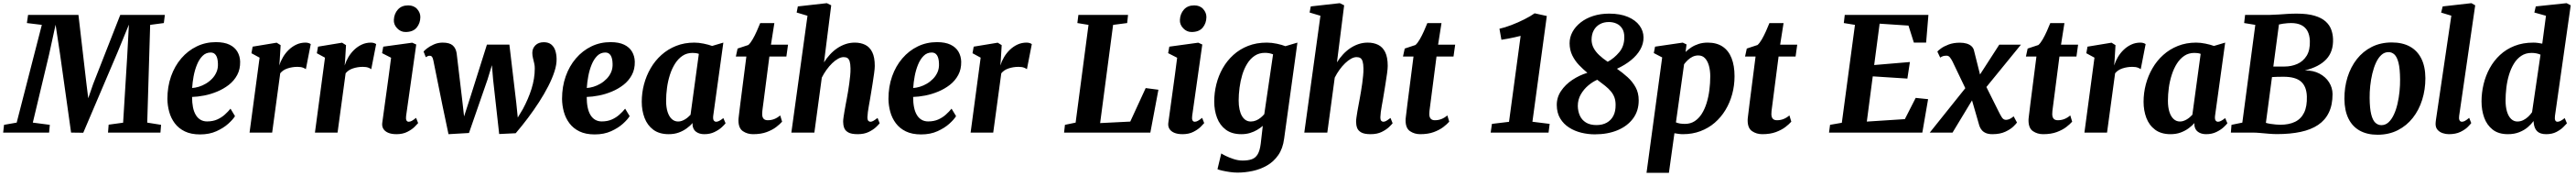

<svg xmlns="http://www.w3.org/2000/svg" viewBox="-61 -837 16286 1111"><path d="M-41 0 -35.5 -49 44.5 -63 203.5 -680 109 -691.5 116.5 -743H435L486 -305L497 -217L528 -306.5L699.5 -743H981.5L975 -691.5L888.5 -680L870 -63L957.5 -49L953.5 0H622L626 -50L717.5 -62.5L743.5 -484.5L754 -681.5L683 -508.5L465.5 1L388.5 0L318.5 -496.5L290.5 -681L249 -491.5L146.5 -63L254 -49L249.5 0Z M1425 -104Q1412 -82.5 1382.2 -55.8Q1352.5 -29 1307.8 -8.8Q1263 11.5 1204 11.5Q1147 11.5 1107.8 -7.5Q1068.5 -26.5 1044.2 -58.8Q1020 -91 1009 -131Q998 -171 997.5 -212.5Q997.5 -289.5 1020.5 -354.8Q1043.5 -420 1085.2 -468.5Q1127 -517 1182.8 -544Q1238.5 -571 1304 -571Q1357 -571 1390.5 -554.8Q1424 -538.5 1440.2 -510.5Q1456.5 -482.5 1457.5 -448Q1458.5 -400 1438.8 -363.5Q1419 -327 1385.8 -301.2Q1352.5 -275.5 1312 -258.8Q1271.5 -242 1230.2 -234Q1189 -226 1153.5 -225Q1153.5 -188.5 1159.2 -160Q1165 -131.5 1177 -111.5Q1189 -91.5 1207 -81Q1225 -70.5 1248.5 -70.5Q1285 -70.5 1312.5 -82.8Q1340 -95 1360.8 -113.8Q1381.5 -132.5 1396.5 -151ZM1271.5 -505.5Q1241 -505.5 1219.8 -484.2Q1198.5 -463 1184.5 -428.8Q1170.5 -394.5 1163.2 -355.5Q1156 -316.5 1154 -281.5Q1173 -282.5 1195.8 -289.2Q1218.5 -296 1240.2 -308.8Q1262 -321.5 1280 -340Q1298 -358.5 1308.2 -382.5Q1318.5 -406.5 1317 -436Q1316 -470.5 1304.5 -488Q1293 -505.5 1271.5 -505.5Z M1517 0 1580.5 -473 1529 -501 1536.5 -542.5 1688.5 -567.5 1713.5 -552 1708 -461 1705 -423.5Q1713.5 -451 1728.8 -476.8Q1744 -502.5 1765.5 -523Q1787 -543.5 1813.5 -555.8Q1840 -568 1870.5 -568Q1882.5 -568 1891.5 -564.8Q1900.5 -561.5 1904 -558.5L1873 -400Q1869.5 -404 1855.8 -409.5Q1842 -415 1819.5 -415Q1803.5 -415 1787.8 -412.5Q1772 -410 1757.5 -405.2Q1743 -400.5 1731.2 -392.8Q1719.5 -385 1711 -374.5L1660 0Z M1930.5 0 1994 -473 1942.5 -501 1950 -542.5 2102 -567.5 2127 -552 2121.5 -461 2118.5 -423.5Q2127 -451 2142.2 -476.8Q2157.5 -502.5 2179 -523Q2200.5 -543.5 2227 -555.8Q2253.5 -568 2284 -568Q2296 -568 2305 -564.8Q2314 -561.5 2317.5 -558.5L2286.5 -400Q2283 -404 2269.2 -409.5Q2255.5 -415 2233 -415Q2217 -415 2201.2 -412.5Q2185.5 -410 2171 -405.2Q2156.5 -400.5 2144.8 -392.8Q2133 -385 2124.5 -374.5L2073.5 0Z M2446 10Q2414.5 10 2393.5 1Q2372.5 -8 2363 -23.8Q2353.5 -39.5 2356 -60.5Q2359 -83.5 2363.5 -115Q2368 -146.5 2373.2 -185.8Q2378.5 -225 2385 -270.8Q2391.5 -316.5 2398.2 -367.2Q2405 -418 2412 -472.5L2355 -501.5L2362.5 -542.5L2545.5 -567.5L2571 -556L2507 -105.5Q2504.5 -87.5 2508.8 -78Q2513 -68.5 2523.5 -68.5Q2532.5 -68.5 2542.8 -74Q2553 -79.5 2570 -93L2583 -60Q2577.5 -53 2560.2 -36Q2543 -19 2514.2 -4.5Q2485.5 10 2446 10ZM2503 -635Q2472.5 -635 2450 -658.8Q2427.5 -682.5 2429.5 -712.5Q2431.5 -750.5 2455 -776.8Q2478.5 -803 2520 -803Q2556 -803 2576.5 -780.2Q2597 -757.5 2597 -729Q2596.5 -690 2573.5 -662.5Q2550.5 -635 2503 -635Z M2775 10 2737 -170.5 2679 -456.5Q2675.5 -472.5 2670.5 -478.8Q2665.5 -485 2658 -485Q2648.5 -485.5 2643.2 -482.5Q2638 -479.5 2631.5 -476L2617.5 -511.5Q2621.5 -517.5 2638.5 -531Q2655.5 -544.5 2681.8 -556.2Q2708 -568 2738.5 -568Q2781 -568 2801.2 -550.8Q2821.5 -533.5 2826.5 -501L2862 -203.5L2873.5 -102L2915.5 -231.5L3018 -555.5H3160L3203.5 -188.5L3213 -95L3245.5 -149Q3262.5 -180.5 3276.2 -212.5Q3290 -244.5 3300 -276.2Q3310 -308 3315.2 -340Q3320.5 -372 3320.5 -404Q3321 -420.5 3317 -437.2Q3313 -454 3309 -470.8Q3305 -487.5 3305 -503.5Q3305 -531.5 3324.5 -551Q3344 -570.5 3377.5 -570.5Q3407.5 -570.5 3425.2 -555.8Q3443 -541 3450.5 -517.2Q3458 -493.5 3458.5 -466Q3459.5 -430 3445.2 -386Q3431 -342 3405.8 -292.8Q3380.5 -243.5 3347.5 -192.5Q3314.5 -141.5 3276.8 -91.5Q3239 -41.5 3200 4L3095.5 9L3057 -335.5L3049.5 -425.5L3022 -335.5L2904.5 2.5Z M3920.5 -104Q3907.5 -82.5 3877.8 -55.8Q3848 -29 3803.2 -8.8Q3758.5 11.5 3699.5 11.5Q3642.5 11.5 3603.2 -7.5Q3564 -26.5 3539.8 -58.8Q3515.5 -91 3504.5 -131Q3493.5 -171 3493 -212.5Q3493 -289.5 3516 -354.8Q3539 -420 3580.8 -468.5Q3622.5 -517 3678.2 -544Q3734 -571 3799.5 -571Q3852.5 -571 3886 -554.8Q3919.5 -538.5 3935.8 -510.5Q3952 -482.5 3953 -448Q3954 -400 3934.2 -363.5Q3914.5 -327 3881.2 -301.2Q3848 -275.5 3807.5 -258.8Q3767 -242 3725.8 -234Q3684.5 -226 3649 -225Q3649 -188.5 3654.8 -160Q3660.5 -131.5 3672.5 -111.5Q3684.5 -91.5 3702.5 -81Q3720.5 -70.5 3744 -70.5Q3780.5 -70.5 3808 -82.8Q3835.5 -95 3856.2 -113.8Q3877 -132.5 3892 -151ZM3767 -505.5Q3736.5 -505.5 3715.2 -484.2Q3694 -463 3680 -428.8Q3666 -394.5 3658.8 -355.5Q3651.5 -316.5 3649.5 -281.5Q3668.5 -282.5 3691.2 -289.2Q3714 -296 3735.8 -308.8Q3757.5 -321.5 3775.5 -340Q3793.5 -358.5 3803.8 -382.5Q3814 -406.5 3812.5 -436Q3811.5 -470.5 3800 -488Q3788.5 -505.5 3767 -505.5Z M4449 -106.5Q4446.5 -86 4452 -77.2Q4457.5 -68.5 4468 -68.5Q4475.5 -68.5 4486 -73.5Q4496.5 -78.5 4513 -91.5L4527 -59Q4521.5 -51 4503.5 -34.2Q4485.5 -17.5 4457.2 -3.8Q4429 10 4392.5 10Q4361.5 10 4341 -4.8Q4320.5 -19.5 4318 -49.5L4319 -60.5Q4303.5 -43 4281.2 -26.8Q4259 -10.5 4230.8 -0.2Q4202.5 10 4167.5 10Q4108 10 4070.2 -18Q4032.5 -46 4014.8 -92.5Q3997 -139 3997 -194.5Q3997 -250.5 4011.2 -304.5Q4025.5 -358.5 4053.2 -406.2Q4081 -454 4121.5 -490.2Q4162 -526.5 4214.2 -547.2Q4266.5 -568 4329.5 -568Q4357 -568 4388.8 -561.5Q4420.5 -555 4442 -547L4513 -568ZM4358 -497Q4348.5 -500.5 4338.2 -501.8Q4328 -503 4318 -503Q4282 -503 4254.8 -484.8Q4227.5 -466.5 4207.8 -435.5Q4188 -404.5 4175.2 -365Q4162.5 -325.5 4156.8 -283.2Q4151 -241 4151 -200.5Q4151 -159.5 4160.5 -130.2Q4170 -101 4187 -85.5Q4204 -70 4227 -70Q4239 -70 4249.8 -73.8Q4260.5 -77.5 4270.5 -83.5Q4280.5 -89.5 4289.2 -97Q4298 -104.5 4305.5 -112.5Z M4766 -186.5Q4764 -170.5 4762.2 -158.2Q4760.5 -146 4759.5 -136.2Q4758.5 -126.5 4758.5 -117Q4758.5 -97.5 4767.2 -87.8Q4776 -78 4793.5 -78Q4816.5 -78 4835.8 -85.8Q4855 -93.5 4872.5 -108.5L4884.5 -69Q4871 -53.5 4847.2 -35.2Q4823.5 -17 4787.5 -3.5Q4751.5 10 4701 10Q4664.5 10 4636.5 -9Q4608.5 -28 4608.5 -77Q4608.5 -80.5 4608.8 -85.8Q4609 -91 4610.5 -102Q4612 -113 4614.2 -132.8Q4616.5 -152.5 4620.5 -184L4658.5 -480H4592L4603 -530.5L4671 -553Q4684.5 -565 4698.2 -588.8Q4712 -612.5 4724.2 -640Q4736.5 -667.5 4746 -691H4835.5L4814 -555H4922L4911.5 -480H4804Z M5362.5 10Q5323 10 5303.2 -1Q5283.5 -12 5277 -29.8Q5270.5 -47.5 5270.5 -68.5Q5270.5 -80.5 5273 -97.2Q5275.5 -114 5278.8 -134Q5282 -154 5286.2 -175.5Q5290.5 -197 5294 -217Q5297.5 -237 5301.8 -261Q5306 -285 5309.2 -310Q5312.5 -335 5315 -359.5Q5317.5 -384 5317 -405.5Q5316.5 -434 5311.8 -449.2Q5307 -464.5 5297.8 -470.5Q5288.5 -476.5 5273.5 -476.5Q5257 -476.5 5238.5 -466.2Q5220 -456 5201.2 -438Q5182.5 -420 5165.5 -396.5Q5148.5 -373 5135.5 -347L5088.5 0H4943L5045 -737.5L4976.5 -758L4984 -796.5L5167.5 -817L5195 -803.5L5149.5 -443.5Q5166.5 -470.5 5187.5 -493.2Q5208.5 -516 5233.5 -532.8Q5258.5 -549.5 5286.2 -558.8Q5314 -568 5344 -568Q5381.5 -568 5410 -554Q5438.5 -540 5454.5 -507.8Q5470.5 -475.5 5470.5 -420.5Q5470.5 -404.5 5466.2 -373.5Q5462 -342.5 5456.5 -308.2Q5451 -274 5446.5 -247Q5443.5 -228.5 5440 -208Q5436.5 -187.5 5432.8 -167.5Q5429 -147.5 5426.8 -129.5Q5424.5 -111.5 5424 -97.5Q5424 -79.5 5430 -74Q5436 -68.5 5442.5 -68.5Q5451.5 -68.5 5461 -73.8Q5470.5 -79 5488 -92.5L5501.5 -59Q5496.5 -52 5479 -35.2Q5461.5 -18.5 5432.5 -4.2Q5403.5 10 5362.5 10Z M5984.5 -104Q5971.5 -82.5 5941.8 -55.8Q5912 -29 5867.2 -8.8Q5822.5 11.5 5763.5 11.5Q5706.5 11.5 5667.2 -7.5Q5628 -26.5 5603.8 -58.8Q5579.5 -91 5568.5 -131Q5557.5 -171 5557 -212.5Q5557 -289.5 5580 -354.8Q5603 -420 5644.8 -468.5Q5686.5 -517 5742.2 -544Q5798 -571 5863.5 -571Q5916.5 -571 5950 -554.8Q5983.5 -538.5 5999.8 -510.5Q6016 -482.5 6017 -448Q6018 -400 5998.2 -363.5Q5978.5 -327 5945.2 -301.2Q5912 -275.5 5871.5 -258.8Q5831 -242 5789.8 -234Q5748.5 -226 5713 -225Q5713 -188.5 5718.8 -160Q5724.5 -131.5 5736.5 -111.5Q5748.5 -91.5 5766.5 -81Q5784.5 -70.5 5808 -70.5Q5844.5 -70.5 5872 -82.8Q5899.5 -95 5920.2 -113.8Q5941 -132.5 5956 -151ZM5831 -505.5Q5800.5 -505.5 5779.2 -484.2Q5758 -463 5744 -428.8Q5730 -394.5 5722.8 -355.5Q5715.5 -316.5 5713.5 -281.5Q5732.5 -282.5 5755.2 -289.2Q5778 -296 5799.8 -308.8Q5821.5 -321.5 5839.5 -340Q5857.5 -358.5 5867.8 -382.5Q5878 -406.5 5876.5 -436Q5875.5 -470.5 5864 -488Q5852.5 -505.5 5831 -505.5Z M6076.5 0 6140 -473 6088.5 -501 6096 -542.5 6248 -567.5 6273 -552 6267.5 -461 6264.5 -423.5Q6273 -451 6288.2 -476.8Q6303.5 -502.5 6325 -523Q6346.5 -543.5 6373 -555.8Q6399.5 -568 6430 -568Q6442 -568 6451 -564.8Q6460 -561.5 6463.5 -558.5L6432.5 -400Q6429 -404 6415.2 -409.5Q6401.5 -415 6379 -415Q6363 -415 6347.2 -412.5Q6331.5 -410 6317 -405.2Q6302.5 -400.5 6290.8 -392.8Q6279 -385 6270.5 -374.5L6219.5 0Z M6667.5 0 6673 -49 6740.5 -63 6822 -680 6751.5 -691.5 6758 -743H7072L7066.5 -691.5L6977.5 -680L6895.5 -60L7086 -69.5L7183.5 -281L7264 -270.5L7213 0Z M7416.5 10Q7385 10 7364 1Q7343 -8 7333.5 -23.8Q7324 -39.5 7326.5 -60.5Q7329.5 -83.5 7334 -115Q7338.5 -146.5 7343.8 -185.8Q7349 -225 7355.5 -270.8Q7362 -316.5 7368.8 -367.2Q7375.5 -418 7382.5 -472.5L7325.5 -501.5L7333 -542.5L7516 -567.5L7541.5 -556L7477.5 -105.5Q7475 -87.5 7479.2 -78Q7483.5 -68.5 7494 -68.5Q7503 -68.5 7513.2 -74Q7523.5 -79.5 7540.5 -93L7553.5 -60Q7548 -53 7530.8 -36Q7513.5 -19 7484.8 -4.5Q7456 10 7416.5 10ZM7473.5 -635Q7443 -635 7420.5 -658.8Q7398 -682.5 7400 -712.5Q7402 -750.5 7425.5 -776.8Q7449 -803 7490.5 -803Q7526.5 -803 7547 -780.2Q7567.5 -757.5 7567.5 -729Q7567 -690 7544 -662.5Q7521 -635 7473.5 -635Z M8059 38Q8051 100.5 8021.8 142.2Q7992.5 184 7950.2 208Q7908 232 7859.8 242.2Q7811.5 252.5 7764 252.5Q7741 252.5 7715.2 248.8Q7689.5 245 7668.2 240.2Q7647 235.5 7637.5 231L7661.5 131.5Q7667.5 136 7689 146.8Q7710.5 157.5 7739.5 167Q7768.5 176.5 7796.5 176.5Q7831.5 176.5 7855 168Q7878.5 159.5 7892 136.5Q7905.5 113.5 7911 70L7924 -42.5Q7908.5 -29 7888.2 -17Q7868 -5 7843 2.5Q7818 10 7788.5 10Q7728.5 10 7690.5 -18.2Q7652.5 -46.5 7634.8 -93.2Q7617 -140 7617 -196.5Q7617 -251.5 7630.5 -305.5Q7644 -359.5 7671 -406.8Q7698 -454 7738 -490.2Q7778 -526.5 7830.8 -547.2Q7883.5 -568 7949 -568Q7980 -568 8013 -561Q8046 -554 8067 -545.5L8143 -568ZM7989 -494Q7978 -498.5 7964.8 -501Q7951.5 -503.5 7938 -503.5Q7900.5 -503.5 7872.8 -485Q7845 -466.5 7825.5 -435Q7806 -403.5 7794.2 -364.5Q7782.5 -325.5 7777 -283.5Q7771.5 -241.5 7771.5 -202.5Q7771.5 -171.5 7776.8 -147Q7782 -122.5 7792 -105.2Q7802 -88 7816 -79Q7830 -70 7848 -70Q7865.5 -70 7881.2 -76.5Q7897 -83 7910.2 -93.8Q7923.5 -104.5 7933.5 -116.5Z M8606 10Q8566.5 10 8546.8 -1Q8527 -12 8520.5 -29.8Q8514 -47.5 8514 -68.5Q8514 -80.5 8516.5 -97.2Q8519 -114 8522.2 -134Q8525.5 -154 8529.8 -175.5Q8534 -197 8537.5 -217Q8541 -237 8545.2 -261Q8549.5 -285 8552.8 -310Q8556 -335 8558.5 -359.5Q8561 -384 8560.5 -405.5Q8560 -434 8555.2 -449.2Q8550.5 -464.5 8541.2 -470.5Q8532 -476.5 8517 -476.5Q8500.5 -476.5 8482 -466.2Q8463.5 -456 8444.8 -438Q8426 -420 8409 -396.5Q8392 -373 8379 -347L8332 0H8186.5L8288.5 -737.5L8220 -758L8227.5 -796.5L8411 -817L8438.5 -803.5L8393 -443.5Q8410 -470.5 8431 -493.2Q8452 -516 8477 -532.8Q8502 -549.5 8529.8 -558.8Q8557.5 -568 8587.5 -568Q8625 -568 8653.5 -554Q8682 -540 8698 -507.8Q8714 -475.5 8714 -420.5Q8714 -404.5 8709.8 -373.5Q8705.5 -342.5 8700 -308.2Q8694.5 -274 8690 -247Q8687 -228.5 8683.5 -208Q8680 -187.5 8676.2 -167.5Q8672.5 -147.5 8670.2 -129.5Q8668 -111.5 8667.5 -97.5Q8667.5 -79.5 8673.5 -74Q8679.5 -68.5 8686 -68.5Q8695 -68.5 8704.5 -73.8Q8714 -79 8731.5 -92.5L8745 -59Q8740 -52 8722.5 -35.2Q8705 -18.5 8676 -4.2Q8647 10 8606 10Z M8984.5 -186.5Q8982.5 -170.5 8980.8 -158.2Q8979 -146 8978 -136.2Q8977 -126.5 8977 -117Q8977 -97.5 8985.8 -87.8Q8994.5 -78 9012 -78Q9035 -78 9054.2 -85.8Q9073.5 -93.5 9091 -108.5L9103 -69Q9089.5 -53.5 9065.8 -35.2Q9042 -17 9006 -3.5Q8970 10 8919.5 10Q8883 10 8855 -9Q8827 -28 8827 -77Q8827 -80.5 8827.2 -85.8Q8827.5 -91 8829 -102Q8830.5 -113 8832.8 -132.8Q8835 -152.5 8839 -184L8877 -480H8810.5L8821.5 -530.5L8889.5 -553Q8903 -565 8916.8 -588.8Q8930.5 -612.5 8942.8 -640Q8955 -667.5 8964.5 -691H9054L9032.5 -555H9140.5L9130 -480H9022.5Z M9373 -55 9481 -68 9554.5 -610.5Q9536 -606 9516 -601.5Q9496 -597 9475.5 -593.2Q9455 -589.5 9433 -586L9420.5 -655.5Q9454.5 -663 9496.5 -679Q9538.5 -695 9577.8 -714.8Q9617 -734.5 9643 -753L9720 -736L9629 -68.5L9738 -55L9731 0H9365Z M10023.5 11Q9981 11 9938.5 0.8Q9896 -9.5 9861 -31.8Q9826 -54 9804.8 -89Q9783.5 -124 9783 -173.5Q9782.5 -222 9809.8 -262.5Q9837 -303 9881.2 -332.5Q9925.5 -362 9976.5 -377.5Q9950 -399 9924 -426Q9898 -453 9881.2 -487Q9864.5 -521 9864 -563.5Q9864 -601.5 9882.2 -635.2Q9900.5 -669 9934 -695.2Q9967.5 -721.5 10013.2 -736.2Q10059 -751 10114 -751Q10184 -751 10232.5 -730.5Q10281 -710 10306 -676Q10331 -642 10331.5 -601.5Q10332 -561 10311 -524.2Q10290 -487.5 10252 -456.8Q10214 -426 10163.5 -403Q10199.5 -378 10230.8 -349.8Q10262 -321.5 10281.5 -286Q10301 -250.5 10301 -204.5Q10301.5 -138 10266 -89.8Q10230.5 -41.5 10168 -15.2Q10105.5 11 10023.5 11ZM10105 -447Q10146.5 -469.5 10178.5 -508Q10210.5 -546.5 10210 -603Q10210 -636.5 10196.2 -657.5Q10182.5 -678.5 10160.5 -688.2Q10138.5 -698 10112.5 -698Q10080 -698 10055.5 -684.5Q10031 -671 10017 -645.8Q10003 -620.5 10003 -585Q10003.5 -558 10015.8 -534.5Q10028 -511 10050.8 -489.5Q10073.5 -468 10105 -447ZM10034 -47.5Q10072 -47.5 10099.2 -62.8Q10126.5 -78 10141 -106.2Q10155.5 -134.5 10155 -175Q10155 -201.5 10147.5 -222Q10140 -242.5 10125.2 -260.2Q10110.5 -278 10089 -295.2Q10067.5 -312.5 10039 -333.5Q10011 -321.5 9982.5 -297.8Q9954 -274 9935 -241.2Q9916 -208.5 9916 -168.5Q9916.5 -135 9928.8 -107.5Q9941 -80 9967.2 -63.8Q9993.5 -47.5 10034 -47.5Z M10350.5 254 10449.5 -474.5 10396.5 -502 10404.5 -542.5 10579.5 -568 10603.5 -556.5 10597.5 -509Q10613 -524.5 10633.8 -538Q10654.5 -551.5 10680.5 -559.8Q10706.5 -568 10737.5 -568Q10794 -568 10831.8 -542.8Q10869.5 -517.5 10888.2 -470Q10907 -422.5 10907 -356Q10907 -297 10892.2 -242.8Q10877.5 -188.5 10849.5 -142.5Q10821.5 -96.5 10781.8 -62.2Q10742 -28 10691.2 -9Q10640.5 10 10581 10Q10568 10 10554.2 8.2Q10540.5 6.5 10527 4L10492 254ZM10536.5 -64.5Q10548.5 -59.5 10562.5 -57.2Q10576.5 -55 10594 -55Q10628.5 -55 10654.8 -72Q10681 -89 10699.8 -118.5Q10718.5 -148 10730.5 -186.8Q10742.5 -225.5 10748 -268.8Q10753.5 -312 10753.5 -355.5Q10753.5 -392 10745.2 -421.8Q10737 -451.5 10720.5 -469.2Q10704 -487 10678 -487Q10658.5 -487 10642 -479Q10625.5 -471 10612 -458.2Q10598.5 -445.5 10588 -431.5Z M11147.5 -186.5Q11145.5 -170.5 11143.8 -158.2Q11142 -146 11141 -136.2Q11140 -126.5 11140 -117Q11140 -97.5 11148.8 -87.8Q11157.5 -78 11175 -78Q11198 -78 11217.2 -85.8Q11236.5 -93.5 11254 -108.5L11266 -69Q11252.5 -53.5 11228.8 -35.2Q11205 -17 11169 -3.5Q11133 10 11082.5 10Q11046 10 11018 -9Q10990 -28 10990 -77Q10990 -80.5 10990.2 -85.8Q10990.5 -91 10992 -102Q10993.5 -113 10995.8 -132.8Q10998 -152.5 11002 -184L11040 -480H10973.5L10984.5 -530.5L11052.5 -553Q11066 -565 11079.8 -588.8Q11093.5 -612.5 11105.8 -640Q11118 -667.5 11127.5 -691H11217L11195.5 -555H11303.5L11293 -480H11185.5Z M11504.5 0 11511 -49 11585.5 -62 11668.5 -680 11598 -691.5 11604 -743H12133L12118.5 -568H12041L12007 -675.5L11824.5 -687.5L11790 -426.5L12016 -445.5L12000 -341L11781 -355L11743.5 -69.5L11984 -85L12052.5 -219L12131 -211L12094.5 0Z M12537.5 10Q12514 10 12497.8 3.5Q12481.5 -3 12471.2 -14.8Q12461 -26.5 12455.5 -42L12391 -264.5L12441.5 -257.5L12285.5 0H12141.5L12406.5 -330.5L12394 -222.5L12286 -447.5Q12279.5 -461 12270.2 -473.2Q12261 -485.5 12248.5 -485.5Q12234.5 -485.5 12225.8 -482.8Q12217 -480 12207.5 -473.5L12189.5 -511.5Q12194 -517.5 12212.2 -531Q12230.5 -544.5 12261 -556Q12291.5 -567.5 12332 -567.5Q12356.5 -567.5 12375.2 -561.8Q12394 -556 12405.8 -545Q12417.5 -534 12421 -519L12475 -304.5L12424.5 -313L12581 -555H12718L12459 -238L12471 -345L12576 -135Q12586 -114.5 12596.5 -97.5Q12607 -80.5 12623 -80.5Q12631.5 -80.5 12642.8 -84.2Q12654 -88 12672 -102.5L12693 -63.5Q12689 -57 12670.8 -39Q12652.5 -21 12619.2 -5.5Q12586 10 12537.5 10Z M12923.5 -186.5Q12921.5 -170.5 12919.8 -158.2Q12918 -146 12917 -136.2Q12916 -126.5 12916 -117Q12916 -97.5 12924.8 -87.8Q12933.5 -78 12951 -78Q12974 -78 12993.2 -85.8Q13012.5 -93.5 13030 -108.5L13042 -69Q13028.5 -53.5 13004.8 -35.2Q12981 -17 12945 -3.5Q12909 10 12858.5 10Q12822 10 12794 -9Q12766 -28 12766 -77Q12766 -80.5 12766.2 -85.8Q12766.5 -91 12768 -102Q12769.5 -113 12771.8 -132.8Q12774 -152.5 12778 -184L12816 -480H12749.5L12760.5 -530.5L12828.5 -553Q12842 -565 12855.8 -588.8Q12869.5 -612.5 12881.8 -640Q12894 -667.5 12903.5 -691H12993L12971.5 -555H13079.5L13069 -480H12961.5Z M13119.5 0 13183 -473 13131.5 -501 13139 -542.5 13291 -567.5 13316 -552 13310.5 -461 13307.5 -423.5Q13316 -451 13331.2 -476.8Q13346.5 -502.5 13368 -523Q13389.5 -543.5 13416 -555.8Q13442.5 -568 13473 -568Q13485 -568 13494 -564.8Q13503 -561.5 13506.5 -558.5L13475.5 -400Q13472 -404 13458.2 -409.5Q13444.5 -415 13422 -415Q13406 -415 13390.2 -412.5Q13374.5 -410 13360 -405.2Q13345.5 -400.5 13333.8 -392.8Q13322 -385 13313.5 -374.5L13262.5 0Z M13945.5 -106.5Q13943 -86 13948.5 -77.2Q13954 -68.5 13964.5 -68.5Q13972 -68.5 13982.5 -73.5Q13993 -78.5 14009.5 -91.5L14023.5 -59Q14018 -51 14000 -34.2Q13982 -17.5 13953.8 -3.8Q13925.5 10 13889 10Q13858 10 13837.5 -4.8Q13817 -19.5 13814.5 -49.5L13815.5 -60.5Q13800 -43 13777.8 -26.8Q13755.5 -10.5 13727.2 -0.2Q13699 10 13664 10Q13604.5 10 13566.8 -18Q13529 -46 13511.2 -92.5Q13493.5 -139 13493.5 -194.5Q13493.5 -250.5 13507.8 -304.5Q13522 -358.5 13549.8 -406.2Q13577.5 -454 13618 -490.2Q13658.5 -526.5 13710.8 -547.2Q13763 -568 13826 -568Q13853.5 -568 13885.2 -561.5Q13917 -555 13938.5 -547L14009.5 -568ZM13854.5 -497Q13845 -500.5 13834.8 -501.8Q13824.5 -503 13814.5 -503Q13778.5 -503 13751.2 -484.8Q13724 -466.5 13704.2 -435.5Q13684.5 -404.5 13671.8 -365Q13659 -325.5 13653.2 -283.2Q13647.5 -241 13647.5 -200.5Q13647.5 -159.5 13657 -130.2Q13666.5 -101 13683.5 -85.5Q13700.5 -70 13723.5 -70Q13735.5 -70 13746.2 -73.8Q13757 -77.5 13767 -83.5Q13777 -89.5 13785.8 -97Q13794.5 -104.5 13802 -112.5Z M14337 9.5Q14313.5 9.5 14286 7.2Q14258.5 5 14231.8 2.5Q14205 0 14184 0H14045.5L14049.5 -49L14118 -63L14200 -680L14129.5 -691.5L14135.5 -743H14292.5Q14321.5 -743.5 14348.2 -745.5Q14375 -747.5 14403 -749.2Q14431 -751 14462 -751Q14531 -751 14575.5 -737.5Q14620 -724 14645 -701.2Q14670 -678.5 14680.2 -650Q14690.5 -621.5 14691.5 -591.5Q14694.5 -511.5 14649 -463Q14603.5 -414.5 14513.5 -392.5Q14567 -393 14606 -372.2Q14645 -351.5 14666.5 -317.5Q14688 -283.5 14688.5 -243.5Q14688.5 -175 14665.2 -126.8Q14642 -78.5 14597.2 -48.5Q14552.5 -18.5 14487 -4.5Q14421.5 9.5 14337 9.5ZM14357.5 -49.5Q14413 -49.5 14451.2 -68Q14489.5 -86.5 14508.8 -126.2Q14528 -166 14526 -228.5Q14524 -291 14489.2 -321.8Q14454.5 -352.5 14378.5 -352.5Q14354 -352.5 14338.2 -352Q14322.5 -351.5 14305.5 -350.5L14267 -61.5Q14280 -57.5 14296.5 -55Q14313 -52.5 14329.8 -51Q14346.5 -49.5 14357.5 -49.5ZM14314 -417Q14333.5 -416.5 14350 -416.8Q14366.5 -417 14384 -417Q14428 -417 14465.2 -433.2Q14502.5 -449.5 14524.8 -485.2Q14547 -521 14545 -579Q14543.5 -616 14530 -641Q14516.5 -666 14490.5 -678.8Q14464.5 -691.5 14426 -691.5Q14416.5 -691.5 14403.2 -690.5Q14390 -689.5 14375.8 -687.5Q14361.5 -685.5 14349.5 -682.5Z M15063 -569Q15130.5 -569 15177.5 -543.2Q15224.5 -517.5 15249.8 -467.2Q15275 -417 15275.5 -344Q15275.5 -271.5 15255.2 -207Q15235 -142.5 15196 -93Q15157 -43.5 15100.8 -15Q15044.5 13.5 14973 13.5Q14907 13.5 14860.2 -12.5Q14813.5 -38.5 14788.8 -89Q14764 -139.5 14763.5 -212.5Q14763 -285.5 14783.2 -350Q14803.5 -414.5 14842.2 -463.8Q14881 -513 14936.8 -541Q14992.5 -569 15063 -569ZM15042.5 -508Q15016.5 -508 14996.8 -489.8Q14977 -471.5 14963 -441Q14949 -410.5 14940 -372.8Q14931 -335 14926.8 -295.2Q14922.5 -255.5 14923 -219.5Q14923.5 -153 14933 -115.2Q14942.5 -77.5 14959.2 -62.2Q14976 -47 14997 -47Q15023 -47 15042.5 -65Q15062 -83 15076.2 -113.5Q15090.5 -144 15099.2 -182Q15108 -220 15112 -260Q15116 -300 15115.5 -336.5Q15115 -403.5 15105.5 -440.8Q15096 -478 15079.8 -493Q15063.5 -508 15042.5 -508Z M15489 -105.5Q15486.5 -88.5 15491 -78.5Q15495.5 -68.5 15506.5 -68.5Q15514.5 -68.5 15524 -73Q15533.5 -77.5 15552.5 -93L15565.5 -60Q15560.5 -53 15543.8 -36Q15527 -19 15497.2 -4.5Q15467.5 10 15423.5 10Q15404.5 10 15385 3.5Q15365.5 -3 15352.8 -17.2Q15340 -31.5 15340 -55Q15340 -61 15340.8 -68Q15341.5 -75 15342.5 -81.8Q15343.5 -88.5 15344 -92L15439.5 -738L15375 -757.5L15385 -796.5L15566.5 -817L15590.5 -803.5Z M16095 -106.5Q16092.5 -88.5 16096.2 -78.5Q16100 -68.5 16111 -68.5Q16119 -68.5 16129 -73.2Q16139 -78 16156.5 -91.5L16170.5 -58.5Q16164.5 -52 16148 -35.2Q16131.5 -18.5 16104.2 -4.2Q16077 10 16039.5 10Q16001.5 10 15982.8 -8Q15964 -26 15960.5 -61L15959.5 -73Q15945.5 -53.5 15923 -34.2Q15900.5 -15 15869 -2.5Q15837.5 10 15797.5 10Q15737.5 10 15700.8 -19Q15664 -48 15647.2 -95Q15630.5 -142 15630.5 -196.5Q15630.5 -251.5 15643.5 -305.5Q15656.5 -359.5 15682.5 -406.8Q15708.5 -454 15747.5 -490.2Q15786.5 -526.5 15839.2 -547.2Q15892 -568 15958.5 -568Q15971.5 -568 15986 -566.2Q16000.5 -564.5 16014.5 -561.5L16038 -737.5L15964.5 -758L15973.5 -796.5L16168.5 -817L16194.5 -803.5ZM16003.5 -492Q15991.5 -497.5 15977 -500.2Q15962.5 -503 15946.5 -503Q15909.5 -503 15881.8 -484.5Q15854 -466 15835 -434.8Q15816 -403.5 15804.2 -364.5Q15792.5 -325.5 15787.5 -283.5Q15782.5 -241.5 15782.5 -202.5Q15782.5 -163.5 15791.2 -133.5Q15800 -103.5 15817 -86.8Q15834 -70 15857 -70Q15877 -70 15894.2 -78.5Q15911.5 -87 15925.8 -100.5Q15940 -114 15950 -128.5Z"/></svg>

Font: Merriweather Light 18pt ExtraBold
Style: Italic
Weight: 800
Italic angle: -7.8°
Version: Version 2.101